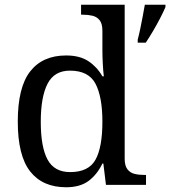

<svg xmlns="http://www.w3.org/2000/svg" viewBox="-20 -780 718 810"><path d="M259 10Q160 10 107.5 -56.5Q55 -123 55 -267Q55 -412 107.5 -479Q160 -546 259 -546Q317 -546 353.5 -521.5Q390 -497 412 -458H418Q415 -483 413.5 -513.5Q412 -544 412 -568V-650Q412 -680 400.5 -694.5Q389 -709 370.5 -713.5Q352 -718 330 -718H322V-760H506V-110Q506 -81 517.5 -66Q529 -51 547.5 -46.5Q566 -42 588 -42H596V0H427L416 -90H412Q390 -44 354 -17Q318 10 259 10ZM276 -54Q354 -54 383 -106.5Q412 -159 412 -267Q412 -371 383 -426.5Q354 -482 275 -482Q209 -482 180.5 -426.5Q152 -371 152 -266Q152 -160 180.5 -107Q209 -54 276 -54ZM561 -613Q567 -635 572 -660Q577 -685 582 -710.5Q587 -736 591 -760H678V-750Q669 -729 655 -702Q641 -675 625 -648Q609 -621 595 -600H561Z"/></svg>

Font: Noto Serif Kannada
Style: Regular
Weight: 400
Designer: Universal Thirst, Indian Type Foundry and the Monotype Design Team
Foundry: Monotype Imaging Inc.
Version: Version 2.003